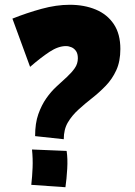

<svg xmlns="http://www.w3.org/2000/svg" viewBox="-20 -777 564 804"><path d="M247 -194 127 -207Q127 -261 140.5 -299Q154 -337 174 -365.5Q194 -394 217 -415Q240 -436 260 -454.5Q280 -473 293 -491.5Q306 -510 306 -533Q306 -552 298.5 -563Q291 -574 279.5 -579Q268 -584 256 -584Q224 -584 187.5 -560Q151 -536 106 -497L32 -699Q92 -723 154 -740Q216 -757 272 -757Q333 -757 381 -737Q429 -717 456.5 -676Q484 -635 484 -572Q484 -520 467 -483Q450 -446 423 -418Q396 -390 366 -366.5Q336 -343 308.5 -318Q281 -293 264 -264Q247 -235 247 -194ZM254 7 111 -3Q115 -38 116.5 -75.5Q118 -113 114 -151L259 -145Q264 -113 261.5 -70Q259 -27 254 7Z"/></svg>

Font: Marhey Light SemiBold
Style: Regular
Weight: 600
Version: Version 1.000